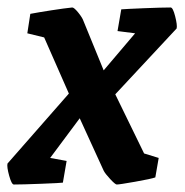

<svg xmlns="http://www.w3.org/2000/svg" viewBox="-35 -484 493 513"><path d="M437 -408 273 -232 350 -74 389 -62 380 -10Q369 -6 326.5 1.5Q284 9 277 9Q273 9 259.5 -5.5Q246 -20 242 -28L178 -168L99 -62L143 -54L133 4Q127 5 75.5 7Q24 9 2 9Q-4 9 -10.5 -14.5Q-17 -38 -15 -47L149 -234L83 -384L38 -395L46 -447Q67 -451 102.5 -456.5Q138 -462 158 -464Q163 -464 174 -450.5Q185 -437 188 -428L242 -296L326 -395L279 -401L289 -459Q300 -460 348.5 -462Q397 -464 421 -464Q427 -464 433 -440.5Q439 -417 437 -408Z"/></svg>

Font: Grenze SemiBold
Style: Italic
Weight: 600
Italic angle: -10°
Designer: Renata Polastri
Foundry: Omnibus-Type
Version: Version 1.002; ttfautohint (v1.8)